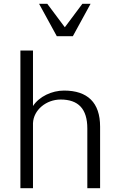

<svg xmlns="http://www.w3.org/2000/svg" viewBox="-20 -987 632 1007"><path d="M153 -341C156 -411 223 -465 298 -465C391 -465 438 -416 438 -313V0H505V-323C505 -449 439 -512 316 -512C252 -512 186 -481 153 -431V-722H87V0H153ZM278 -797H362L455 -967H412L320 -844L228 -967H185Z"/></svg>

Font: Perun Light
Style: Regular
Weight: 300
Foundry: Copyright (c) Stefan Peev, Context Ltd, 2016
Version: Version 1.089